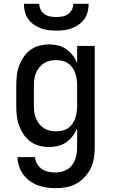

<svg xmlns="http://www.w3.org/2000/svg" viewBox="-20 -760 588 1003"><path d="M271 223Q247 223 223 219.5Q199 216 176.5 207.5Q154 199 134.5 184.5Q115 170 101 150.5Q87 131 79.5 108Q72 85 71 61H163Q164 80 174 96.5Q184 113 199.5 123.5Q215 134 233.5 137.5Q252 141 271 141Q295 141 318.5 131.5Q342 122 356.5 102.5Q371 83 377 59Q383 35 383 10V-90Q374 -68 359.5 -49Q345 -30 325.5 -16.5Q306 -3 283 2.5Q260 8 237 8Q211 8 185.5 1.5Q160 -5 139 -20.5Q118 -36 103.5 -57.5Q89 -79 80 -103Q71 -127 68 -153Q65 -179 65 -205V-315Q65 -341 68 -367Q71 -393 80 -417Q89 -441 103.5 -462.5Q118 -484 139 -499.5Q160 -515 185.5 -521.5Q211 -528 237 -528Q260 -528 283 -522.5Q306 -517 325.5 -503.5Q345 -490 359.5 -471Q374 -452 383 -430V-520H475V10Q475 38 470.5 66Q466 94 454 119Q442 144 422.5 165Q403 186 378.5 199.5Q354 213 326.5 218Q299 223 271 223ZM273 -74Q289 -74 305 -77.5Q321 -81 334.5 -90Q348 -99 357.5 -112.5Q367 -126 372.5 -141Q378 -156 380.5 -172.5Q383 -189 383 -205V-315Q383 -331 380.5 -347.5Q378 -364 372.5 -379Q367 -394 357.5 -407.5Q348 -421 334.5 -430Q321 -439 305 -442.5Q289 -446 273 -446Q257 -446 240.5 -442.5Q224 -439 210 -430Q196 -421 185.5 -408Q175 -395 168.5 -380Q162 -365 159.5 -348.5Q157 -332 157 -315V-205Q157 -188 159.5 -171.5Q162 -155 168.5 -140Q175 -125 185.5 -112Q196 -99 210 -90Q224 -81 240.5 -77.5Q257 -74 273 -74ZM274 -600Q253 -600 232.5 -602.5Q212 -605 192.5 -612.5Q173 -620 156 -632Q139 -644 127 -661Q115 -678 110 -698.5Q105 -719 105 -740H185Q185 -724 192.5 -709.5Q200 -695 213 -686Q226 -677 242 -674Q258 -671 274 -671Q290 -671 306 -674Q322 -677 335 -686Q348 -695 355.5 -709.5Q363 -724 363 -740H443Q443 -719 438 -698.5Q433 -678 421 -661Q409 -644 392 -632Q375 -620 355.5 -612.5Q336 -605 315.5 -602.5Q295 -600 274 -600Z"/></svg>

Font: Iosevka Semi-Condensed Medium
Style: Regular
Weight: 500
Monospace: yes
Designer: Belleve Invis
Foundry: Belleve Invis
Version: Version 27.3.5